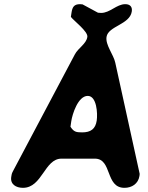

<svg xmlns="http://www.w3.org/2000/svg" viewBox="-20 -901 712 921"><path d="M34 -53C28 -17 57 0 90 0C183 0 193 -140 275 -140H435C519 -140 484 0 577 0C612 0 643 -19 649 -57L650 -67C632 -147 551 -520 533 -600C525 -639 485 -685 491 -724C499 -776 602 -783 612 -845C616 -868 604 -881 581 -881C539 -881 508 -839 465 -839C461 -839 451 -840 450 -840L376 -880C375 -880 367 -881 364 -881C335 -881 327 -867 323 -840L320 -820C332 -803 403 -750 399 -724C394 -690 355 -671 339 -640C295 -557 90 -170 46 -87C36 -68 37 -70 34 -53ZM318 -293C319 -297 321 -316 322 -320C327 -353 354 -441 401 -441C444 -441 449 -357 444 -323C438 -282 415 -266 374 -266C344 -266 334 -269 318 -293Z"/></svg>

Font: Asimov Print
Style: Regular
Weight: 500
Designer: Google
Version: Version 2.000980: 2014